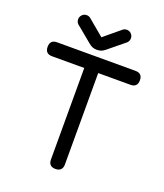

<svg xmlns="http://www.w3.org/2000/svg" viewBox="-157 -983 929 1087"><g transform="rotate(20 307.0 -439.5)"><path d="M176 -879C165.5 -879 157 -875.5 149.5 -868C142 -860.5 138 -851.5 138 -841C138 -841 138 -841 138 -841C138 -826.5 144 -815.5 156 -808C156 -808 248 -732 248 -732C248 -732 248 -732 248 -732C262 -720 277.5 -714 295 -714C295 -714 298 -714 298 -714C298 -714 298 -714 298 -714C315.5 -714 331 -720 345 -732C345 -732 438 -808 438 -808C438 -808 438 -808 438 -808C450 -816.5 456 -827.5 456 -841C456 -841 456 -841 456 -841C456 -851.5 452 -860.5 444.5 -868C437 -875.5 428 -879 418 -879C418 -879 418 -879 418 -879C407.5 -879 398 -875 390 -867C390 -867 297 -790 297 -790C297 -790 296 -790 296 -790C296 -790 204 -867 204 -867C204 -867 204 -867 204 -867C196 -875 186.5 -879 176 -879C176 -879 176 -879 176 -879ZM307 0C320.5 0 331 -3.5 338.5 -11C345.5 -18.5 349 -28.5 349 -42C349 -42 349 -593 349 -593C349 -593 543 -593 543 -593C543 -593 543 -593 543 -593C557 -593 567.5 -596.5 574.5 -603.5C581.5 -610.5 585 -621 585 -635C585 -635 585 -635 585 -635C585 -649 581.5 -659.5 574.5 -666.5C567.5 -673.5 557 -677 543 -677C543 -677 71 -677 71 -677C71 -677 71 -677 71 -677C57 -677 46.5 -673.5 39.5 -666.5C32.5 -659.5 29 -649 29 -635C29 -635 29 -635 29 -635C29 -621 32.5 -610.5 39.5 -603.5C46.5 -596.5 57 -593 71 -593C71 -593 265 -593 265 -593C265 -593 265 -42 265 -42C265 -42 265 -42 265 -42C265 -28 268.5 -17.5 275.5 -10.5C282.5 -3.5 293 0 307 0C307 0 307 0 307 0Z"/></g></svg>

Font: Jura-Fortis-Bold
Style: Bold
Weight: 500
Designer: Daniel Johnson, Alexei Vanyashin, Mirko Velimirovic
Foundry: Daniel Johnson
Version: ""